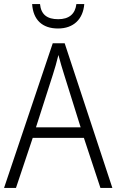

<svg xmlns="http://www.w3.org/2000/svg" viewBox="-20 -930 577 950"><path d="M397 -910H358C352 -860 321 -835 268 -835C213 -835 183 -858 178 -910H139C144 -832 189 -789 267 -789C344 -789 391 -835 397 -910ZM477 0H536L300 -716H241L0 0H59L142 -248H395ZM297 -562 379 -300H158L242 -562C251 -590 261 -624 269 -658C277 -627 289 -587 297 -562Z"/></svg>

Font: Noto Sans SemiCondensed Light
Style: Regular
Weight: 300
Width: 4
Designer: Monotype Design Team
Foundry: Monotype Imaging Inc.
Version: Version 2.013